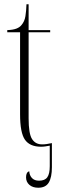

<svg xmlns="http://www.w3.org/2000/svg" viewBox="-20 -677 282 899"><path d="M172 10Q120 10 97 -22.5Q74 -55 74 -142V-526H14V-536Q41 -537 56.5 -543Q72 -549 80 -559Q95 -576 99 -601Q103 -626 104 -657H114V-536H215V-526H114V-123Q114 -51 130 -26Q146 -1 177 -1Q189 -1 198.5 -2.5Q208 -4 223 -7V106Q223 153 208.5 177.5Q194 202 159 202Q133 202 117.5 188.5Q102 175 102 153Q102 129 117 125Q118 144 129.5 156.5Q141 169 163 169Q190 169 201.5 153Q213 137 213 101V5Q203 7 192.5 8.5Q182 10 172 10Z"/></svg>

Font: Noto Serif Display ExtraCondensed ExtraLight
Style: Regular
Weight: 200
Width: 2
Designer: Monotype Design Team
Foundry: Monotype Imaging Inc.
Version: Version 2.009